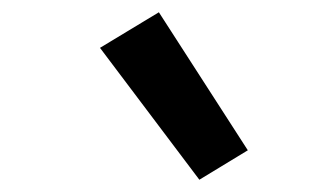

<svg xmlns="http://www.w3.org/2000/svg" viewBox="-20 -829 540 313"><path d="M305 -536 143 -751 239 -809 384 -584Z"/></svg>

Font: Iosevka Aile Semibold
Style: Italic
Weight: 600
Italic angle: -9°
Designer: Belleve Invis
Foundry: Belleve Invis
Version: Version 31.1.0; ttfautohint (v1.8.4)